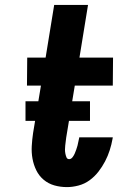

<svg xmlns="http://www.w3.org/2000/svg" viewBox="-20 -755 540 783"><path d="M253 8Q226 8 201.5 1Q177 -6 158 -22Q139 -38 128 -60.5Q117 -83 112.5 -108Q108 -133 109.5 -159.5Q111 -186 115 -213L147 -406H90L91 -520H166L201 -735H339L304 -520H441L440 -406H285L250 -194Q249 -186 248 -178Q247 -170 246 -161.5Q245 -153 245 -145Q245 -137 246.5 -129Q248 -121 251 -113.5Q254 -106 262 -106Q270 -106 276 -114Q282 -122 285 -129.5Q288 -137 291 -145Q294 -153 296 -161Q298 -169 299.5 -177Q301 -185 303 -193V-195H440L439 -189Q435 -166 427.5 -142.5Q420 -119 408.5 -97Q397 -75 381.5 -55Q366 -35 345.5 -20Q325 -5 300.5 1.5Q276 8 253 8ZM347 -262H84V-342H347Z"/></svg>

Font: Iosevka Heavy Oblique
Style: Regular
Weight: 900
Italic angle: -9°
Monospace: yes
Designer: Belleve Invis
Foundry: Belleve Invis
Version: Version 32.5.0; ttfautohint (v1.8.4)